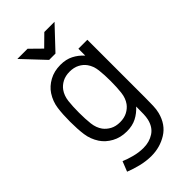

<svg xmlns="http://www.w3.org/2000/svg" viewBox="-282 -818 1109 1109"><g transform="rotate(-45 272.0 -264.0)"><path d="M253.9 -536.1Q299.3 -536.1 333 -518.8Q366.7 -501.5 393.1 -472.2V-528.3H466.3V-54.2Q466.3 -18.1 465.3 10.5Q464.4 39.1 458.5 62Q439 137.2 381.3 172.9Q323.7 208.5 253.9 208.5Q210.9 208.5 167.7 197.8Q124.5 187 89.8 172.9L114.3 111.3Q143.1 123.5 180.2 133.3Q217.3 143.1 253.9 143.1Q302.7 143.1 339.4 119.1Q376 95.2 387.7 44.9Q391.6 27.3 392.3 6.3Q393.1 -14.6 393.1 -56.2Q366.7 -26.9 333 -9.5Q299.3 7.8 253.9 7.8Q202.6 7.8 162.6 -14.2Q122.6 -36.1 100.1 -70.3Q73.7 -110.8 67.4 -157Q61 -203.1 61 -264.2Q61 -325.2 67.4 -371.3Q73.7 -417.5 100.1 -458Q122.6 -492.2 162.6 -514.2Q202.6 -536.1 253.9 -536.1ZM263.7 -470.7Q229.5 -470.7 204.3 -457.5Q179.2 -444.3 163.6 -422.9Q143.6 -395 138.9 -355.7Q134.3 -316.4 134.3 -264.2Q134.3 -212.4 138.9 -172.9Q143.6 -133.3 163.6 -105.5Q179.2 -84.5 204.3 -71Q229.5 -57.6 263.7 -57.6Q297.9 -57.6 323.2 -71Q348.6 -84.5 363.8 -105.5Q383.8 -133.3 388.4 -172.9Q393.1 -212.4 393.1 -264.2Q393.1 -316.4 388.4 -355.7Q383.8 -395 363.8 -422.9Q348.6 -444.3 323.2 -457.5Q297.9 -470.7 263.7 -470.7ZM185.5 -735.8 253.9 -668.5 322.3 -735.8H405.8L279.8 -602.1H228L102.1 -735.8Z"/></g></svg>

Font: Gidole
Style: Regular
Weight: 400
Version: Version 2.100; ttfautohint (v1.8.4.7-5d5b)